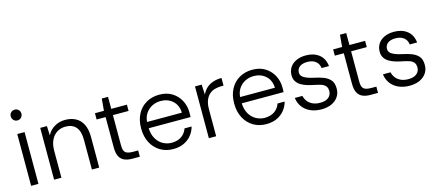

<svg xmlns="http://www.w3.org/2000/svg" viewBox="-52 -1242 4043 1776"><g transform="rotate(-15 1969.5 -354.0)"><path d="M80 0V-496H150V0ZM115 -617Q94 -617 79 -632Q64 -647 64 -669Q64 -692 79 -706Q94 -720 115 -720Q136 -720 151 -706Q166 -692 166 -669Q166 -647 151 -632Q136 -617 115 -617Z M300 0V-496H364L368 -406Q392 -454 438 -481Q484 -508 540 -508Q598 -508 641 -485Q684 -462 708 -414.5Q732 -367 732 -293V0H662V-285Q662 -367 627.5 -407Q593 -447 528 -447Q483 -447 447 -425Q411 -403 390.5 -361Q370 -319 370 -257V0Z M1048 0Q1005 0 974 -13.5Q943 -27 926.5 -58.5Q910 -90 910 -145V-436H824V-496H910L920 -611H980V-496H1130V-436H980V-145Q980 -95 1000.5 -77.5Q1021 -60 1072 -60H1121V0Z M1440 12Q1370 12 1316 -20.5Q1262 -53 1231 -111.5Q1200 -170 1200 -249Q1200 -328 1230.5 -386Q1261 -444 1316 -476Q1371 -508 1442 -508Q1514 -508 1565 -475.5Q1616 -443 1643 -391Q1670 -339 1670 -279Q1670 -269 1670 -258Q1670 -247 1669 -233H1254V-293H1602Q1599 -366 1553 -407Q1507 -448 1439 -448Q1394 -448 1355 -428Q1316 -408 1292 -369.5Q1268 -331 1268 -274V-247Q1268 -180 1293 -135.5Q1318 -91 1357.5 -69.5Q1397 -48 1440 -48Q1496 -48 1534 -74Q1572 -100 1588 -146H1656Q1644 -101 1615 -65Q1586 -29 1542 -8.5Q1498 12 1440 12Z M1782 0V-496H1846L1851 -399Q1866 -433 1892 -457.5Q1918 -482 1955 -495Q1992 -508 2039 -508V-435H2020Q1986 -435 1955.5 -426.5Q1925 -418 1902 -397.5Q1879 -377 1865.5 -342.5Q1852 -308 1852 -257V0Z M2331 12Q2261 12 2207 -20.5Q2153 -53 2122 -111.5Q2091 -170 2091 -249Q2091 -328 2121.5 -386Q2152 -444 2207 -476Q2262 -508 2333 -508Q2405 -508 2456 -475.5Q2507 -443 2534 -391Q2561 -339 2561 -279Q2561 -269 2561 -258Q2561 -247 2560 -233H2145V-293H2493Q2490 -366 2444 -407Q2398 -448 2330 -448Q2285 -448 2246 -428Q2207 -408 2183 -369.5Q2159 -331 2159 -274V-247Q2159 -180 2184 -135.5Q2209 -91 2248.5 -69.5Q2288 -48 2331 -48Q2387 -48 2425 -74Q2463 -100 2479 -146H2547Q2535 -101 2506 -65Q2477 -29 2433 -8.5Q2389 12 2331 12Z M2859 12Q2801 12 2755.5 -8Q2710 -28 2681.5 -65Q2653 -102 2646 -154H2719Q2725 -126 2742.5 -102.5Q2760 -79 2790 -64.5Q2820 -50 2861 -50Q2899 -50 2923 -61Q2947 -72 2959 -91Q2971 -110 2971 -133Q2971 -165 2955.5 -182.5Q2940 -200 2911 -209Q2882 -218 2841 -226Q2811 -232 2781 -241.5Q2751 -251 2726 -266.5Q2701 -282 2686 -306Q2671 -330 2671 -363Q2671 -406 2692 -438.5Q2713 -471 2752.5 -489.5Q2792 -508 2845 -508Q2921 -508 2970.5 -469.5Q3020 -431 3028 -357H2957Q2953 -398 2923 -422Q2893 -446 2843 -446Q2795 -446 2769 -425.5Q2743 -405 2743 -370Q2743 -349 2757.5 -334Q2772 -319 2799.5 -308Q2827 -297 2864 -289Q2909 -280 2949.5 -265.5Q2990 -251 3016.5 -222.5Q3043 -194 3043 -140Q3044 -96 3021.5 -61.5Q2999 -27 2957.5 -7.5Q2916 12 2859 12Z M3329 0Q3286 0 3255 -13.5Q3224 -27 3207.5 -58.5Q3191 -90 3191 -145V-436H3105V-496H3191L3201 -611H3261V-496H3411V-436H3261V-145Q3261 -95 3281.5 -77.5Q3302 -60 3353 -60H3402V0Z M3703 12Q3645 12 3599.5 -8Q3554 -28 3525.5 -65Q3497 -102 3490 -154H3563Q3569 -126 3586.5 -102.5Q3604 -79 3634 -64.5Q3664 -50 3705 -50Q3743 -50 3767 -61Q3791 -72 3803 -91Q3815 -110 3815 -133Q3815 -165 3799.5 -182.5Q3784 -200 3755 -209Q3726 -218 3685 -226Q3655 -232 3625 -241.5Q3595 -251 3570 -266.5Q3545 -282 3530 -306Q3515 -330 3515 -363Q3515 -406 3536 -438.5Q3557 -471 3596.5 -489.5Q3636 -508 3689 -508Q3765 -508 3814.5 -469.5Q3864 -431 3872 -357H3801Q3797 -398 3767 -422Q3737 -446 3687 -446Q3639 -446 3613 -425.5Q3587 -405 3587 -370Q3587 -349 3601.5 -334Q3616 -319 3643.5 -308Q3671 -297 3708 -289Q3753 -280 3793.5 -265.5Q3834 -251 3860.5 -222.5Q3887 -194 3887 -140Q3888 -96 3865.5 -61.5Q3843 -27 3801.5 -7.5Q3760 12 3703 12Z"/></g></svg>

Font: DM Sans 24pt Light
Style: Regular
Weight: 300
Designer: Colophon Foundry, Jonny Pinhorn
Foundry: Colophon Foundry
Version: Version 4.004;gftools[0.9.30]